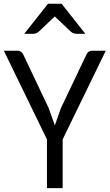

<svg xmlns="http://www.w3.org/2000/svg" viewBox="-20 -978 570 998"><path d="M305.7 -253.4V0H224.1V-253.4L0 -714.4H70.8Q91.8 -714.4 100.6 -695.3L232.9 -416.5L265.1 -326.2L296.9 -416.5L429.7 -695.3Q438 -714.4 459.5 -714.4H529.8ZM150.9 -802.2Q168.9 -802.2 182.1 -814L264.6 -892.6L347.7 -814Q360.8 -802.2 378.9 -802.2H423.8L300.3 -958.5H229.5L106 -802.2Z"/></svg>

Font: Lycee Sans
Style: Regular
Weight: 400
Designer: Justin Alvin
Foundry: Alkove Design
Version: Version 1.030